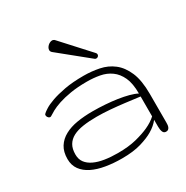

<svg xmlns="http://www.w3.org/2000/svg" viewBox="-140 -699 795 821"><g transform="rotate(-30 258.0 -288.5)"><path d="M67.4 -109.4Q67.4 -85.9 79.3 -69.8Q91.3 -53.7 112.8 -43.5Q134.3 -33.2 163.8 -28.6Q193.4 -23.9 228.5 -23.9Q281.7 -23.9 320.1 -33.7Q358.4 -43.5 383.8 -55.2Q413.6 -68.8 433.1 -86.9V-185.1Q397 -189.9 360.8 -194.3Q329.6 -198.2 293.7 -201.2Q257.8 -204.1 226.6 -204.1Q189 -204.1 159.4 -199.7Q129.9 -195.3 109.4 -184.6Q88.9 -173.8 78.1 -155.5Q67.4 -137.2 67.4 -109.4ZM265.1 -355Q218.8 -355 184.1 -349.1Q149.4 -343.3 124.5 -335Q99.6 -326.7 83.7 -317.9Q67.9 -309.1 59.1 -303.2Q55.2 -300.8 50.8 -302.7Q46.4 -304.7 43.5 -309.1Q40.5 -313.5 40.5 -318.6Q40.5 -323.7 45.4 -327.1Q49.8 -331.5 64.5 -340.8Q79.1 -350.1 105.7 -359.6Q132.3 -369.1 171.9 -376.5Q211.4 -383.8 265.6 -383.8Q304.7 -383.8 342 -376.2Q379.4 -368.7 408.4 -346.2Q437.5 -323.7 455.1 -282.7Q472.7 -241.7 472.7 -174.8V-34.2Q472.7 -28.3 472.2 -22.5Q471.7 -16.6 469.5 -11.5Q467.3 -6.3 463.4 -3.2Q459.5 0 452.6 0Q441.4 0 437.3 -10.3Q433.1 -20.5 433.1 -36.1V-69.8Q416.5 -48.3 389.2 -32.2Q365.7 -18.1 327.1 -6.6Q288.6 4.9 232.4 4.9Q189.9 4.9 152.6 -1.5Q115.2 -7.8 87.6 -21.5Q60.1 -35.2 44.2 -56.9Q28.3 -78.6 28.3 -109.4Q28.3 -145 43.2 -168.7Q58.1 -192.4 84.5 -206.8Q110.8 -221.2 146.2 -227.1Q181.6 -232.9 222.7 -232.9Q253.9 -232.9 284.9 -230.7Q315.9 -228.5 343.5 -224.4Q371.1 -220.2 394.3 -214.1Q417.5 -208 433.1 -199.7Q433.1 -249.5 419.2 -279.8Q405.3 -310.1 381.8 -326.9Q358.4 -343.8 328.1 -349.4Q297.9 -355 265.1 -355ZM359.9 -441.9Q363.8 -438 363.8 -433.1Q363.8 -427.7 359.9 -424.1Q356 -420.4 350.6 -420.4Q346.2 -420.4 343.3 -422.9L200.7 -538.6Q193.4 -544.4 193.4 -552.2Q193.4 -557.6 196.3 -563Q199.2 -568.4 203.6 -572.5Q208 -576.7 213.6 -579.3Q219.2 -582 224.6 -582Q231.4 -582 236.8 -576.7Z"/></g></svg>

Font: Gruppo
Style: Regular
Weight: 400
Foundry: Vernon Adams
Version: Version 1.000